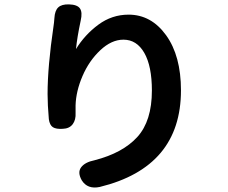

<svg xmlns="http://www.w3.org/2000/svg" viewBox="-20 -813 1040 877"><path d="M806.6 -400.4Q806.6 -49.8 435.5 41Q379.9 52.7 353.5 10.7Q333 -25.4 350.6 -48.8Q368.2 -72.3 412.1 -81.1Q541 -114.3 607.4 -187.5Q673.8 -260.7 673.8 -399.4Q673.8 -510.7 639.2 -571.3Q604.5 -631.8 543.9 -631.8Q489.3 -631.8 438 -583.5Q386.7 -535.2 356.9 -465.8Q327.1 -396.5 325.2 -332V-297.9Q327.1 -265.6 312 -245.6Q296.9 -225.6 266.6 -224.6Q236.3 -222.7 221.7 -231.9Q207 -241.2 203.1 -268.6Q197.3 -335 197.3 -382.8Q197.3 -508.8 224.6 -694.3Q226.6 -705.1 228.5 -730.5Q230.5 -764.6 246.1 -779.3Q261.7 -793.9 294.9 -793Q333 -792 345.2 -774.4Q357.4 -756.8 348.6 -718.8Q332 -640.6 327.1 -588.9Q367.2 -654.3 429.2 -700.2Q491.2 -746.1 567.4 -746.1Q670.9 -746.1 738.8 -651.9Q806.6 -557.6 806.6 -400.4Z"/></svg>

Font: GenSenMaruGothic TW TTF Bold
Style: Regular
Weight: 700
Version: Version 1.301